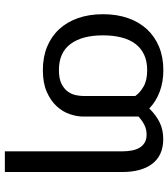

<svg xmlns="http://www.w3.org/2000/svg" viewBox="32 -586 726 831"><g transform="rotate(90 395.5 -171.0)"><path d="M396 -393Q381.5 -414 354.5 -429.2Q327.5 -444.5 284 -444.5Q246 -444.5 217.8 -431.5Q189.5 -418.5 170.8 -394Q152 -369.5 142.8 -333.8Q133.5 -298 133.5 -253Q133.5 -163 170.8 -112.8Q208 -62.5 284 -62.5Q321.5 -62.5 343.8 -74Q366 -85.5 377.5 -102Q389 -118.5 392.5 -136.8Q396 -155 396 -168ZM485 -168.5Q485 -140.5 474.5 -109.5Q464 -78.5 440 -52.5Q416 -26.5 377.8 -9.8Q339.5 7 284 7Q228 7 183.2 -11.2Q138.5 -29.5 107 -63.5Q75.5 -97.5 58.8 -145.5Q42 -193.5 42 -253.5Q42 -313 58.8 -361.2Q75.5 -409.5 107 -443.5Q138.5 -477.5 183.2 -496Q228 -514.5 284 -514.5Q335 -514.5 377.2 -498.8Q419.5 -483 450 -453.5Q478 -482.5 509.8 -498.2Q541.5 -514 582.5 -514Q619 -514 645.8 -501.5Q672.5 -489 690 -465.8Q707.5 -442.5 716.2 -410Q725 -377.5 725 -337V171.5H635.5V-337Q635.5 -358 632 -377.2Q628.5 -396.5 620.2 -410.8Q612 -425 598 -433.5Q584 -442 563 -442Q540.5 -442 521.5 -432.5Q502.5 -423 485 -407Z"/></g></svg>

Font: Lato 2
Style: Regular
Weight: 400
Designer: Lukasz Dziedzic with Adam Twardoch and Botio Nikoltchev
Foundry: tyPoland Lukasz Dziedzic
Version: Version 2.015; 2015-08-06; http://www.latofonts.com/